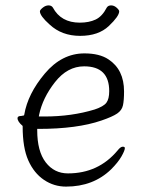

<svg xmlns="http://www.w3.org/2000/svg" viewBox="-20 -679 540 712"><path d="M225 13Q180 13 143 -12Q106 -37 85 -84Q64 -131 64 -210V-212Q45 -228 45 -241Q45 -249 59 -249L69 -251L70 -254Q83 -331 146 -406Q209 -481 293 -481Q349 -481 382 -459Q440 -421 440 -340Q440 -307 436 -288.5Q432 -270 414.5 -258Q397 -246 356 -232Q266 -201 123 -201H118V-196Q118 -118 149.5 -77Q181 -36 232 -36Q345 -36 416 -121Q427 -135 435 -135Q443 -135 443 -130Q443 -121 430.5 -99Q418 -77 392 -51Q326 13 225 13ZM164 -588Q128 -620 128 -637Q128 -642 138.5 -650.5Q149 -659 160 -659Q171 -659 176 -651Q206 -595 276 -595Q310 -595 334.5 -606.5Q359 -618 376 -651Q381 -659 392 -659Q403 -659 412.5 -650.5Q422 -642 422 -637Q422 -619 383.5 -582.5Q345 -546 277 -546Q209 -546 164 -588ZM331 -273Q364 -284 374.5 -298Q385 -312 385 -341Q385 -433 292 -433Q230 -433 184 -374.5Q138 -316 125 -253L124 -247H145Q246 -247 331 -273Z"/></svg>

Font: Moon Stars Kai T HW Light
Style: Regular
Weight: 300
Designer: GuiWonder
Version: Version 1.101